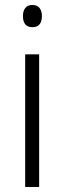

<svg xmlns="http://www.w3.org/2000/svg" viewBox="-20 -750 258 770"><path d="M110 -730Q129 -730 138.5 -718Q148 -706 148 -686Q148 -641 110 -641Q72 -641 72 -686Q72 -706 81.5 -718Q91 -730 110 -730ZM137 -532V0H81V-532Z"/></svg>

Font: Noto Sans Tamil SemiCondensed Light
Style: Regular
Weight: 300
Width: 4
Designer: Jelle Bosma - Monotype Design Team
Foundry: Monotype Imaging Inc.
Version: Version 2.004; ttfautohint (v1.8.4.7-5d5b)